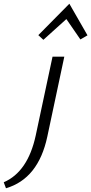

<svg xmlns="http://www.w3.org/2000/svg" viewBox="-149 -717 488 1027"><path d="M222 -697 319 -528 281 -506 206 -615 83 -504 56 -529ZM42 8 132 -414H195L104 14Q56 239 -117 290L-129 258Q0 202 42 8Z"/></svg>

Font: EauTest
Style: Italic
Weight: 400
Italic angle: -12°
Designer: Christian Thalmann (Catharsis Fonts)
Version: Version 0.001;PS 000.001;hotconv 1.0.88;makeotf.lib2.5.64775